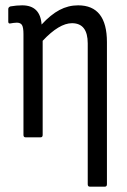

<svg xmlns="http://www.w3.org/2000/svg" viewBox="-20 -515 478 720"><path d="M76 0Q68 0 68 -9V-387Q68 -412 62.5 -421Q57 -430 43 -430Q37 -430 30.5 -429Q24 -428 18 -427Q11 -426 11 -434V-481Q11 -488 19 -491Q30 -493 41.5 -494Q53 -495 63 -495Q131 -495 136 -423Q170 -460 203 -477.5Q236 -495 273 -495Q381 -495 381 -357V176Q381 185 373 185H317Q309 185 309 176V-352Q309 -428 250 -428Q202 -428 140 -362V-9Q140 0 132 0Z"/></svg>

Font: Sofia Sans Cond
Style: Regular
Weight: 400
Width: 3
Designer: Botio Nikoltchev, Ani Petrova
Foundry: lettersoup
Version: Version 4.100; ttfautohint (v1.8.3)